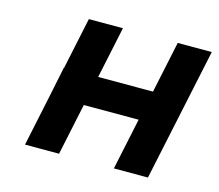

<svg xmlns="http://www.w3.org/2000/svg" viewBox="-78 -598 794 697"><g transform="rotate(15 318.5 -250.0)"><path d="M69 0H197L238 -194H444L403 0H531L637 -500H509L468 -306H262L303 -500H175L134 -306H133L110 -194Z"/></g></svg>

Font: LT Wave Mono Bold
Style: Italic
Weight: 700
Designer: Daniel Lyons
Version: Version 2.5 (Glyphs App)